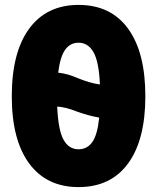

<svg xmlns="http://www.w3.org/2000/svg" viewBox="-20 -746 640 782"><path d="M300 16Q170 16 99 -80Q28 -176 28 -354Q28 -533 99 -629.5Q170 -726 300 -726Q431 -726 501.5 -629.5Q572 -533 572 -354Q572 -176 501.5 -80Q431 16 300 16ZM296 -428Q348 -407 387 -402Q383 -494 361 -533Q339 -572 300 -572Q266 -572 245.5 -543.5Q225 -515 217 -450Q256 -446 296 -428ZM300 -138Q335 -138 356 -167.5Q377 -197 384 -267Q343 -274 295 -291Q248 -310 213 -312Q217 -217 238.5 -177.5Q260 -138 300 -138Z"/></svg>

Font: Geist Mono Black
Style: Regular
Weight: 900
Monospace: yes
Designer: Basement.studio, Andrés Briganti, Mateo Zaragoza
Foundry: Basement.studio, Vercel, Andrés Briganti, Guido Ferreyra, Mateo Zaragoza
Version: Version 1.500; ttfautohint (v1.8.4.7-5d5b)